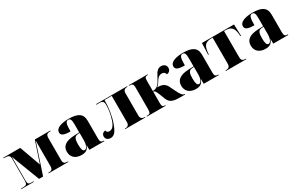

<svg xmlns="http://www.w3.org/2000/svg" viewBox="141 -1691 4319 2840"><g transform="rotate(-30 2300.0 -270.5)"><path d="M16 0H229V-10H189C145 -10 132 -24 132 -83V-479H134L318 0H387L556 -508H558V-83C558 -24 537 -10 495 -10H482V0H819V-10H811C757 -10 739 -24 739 -83V-453C739 -512 761 -526 811 -526H819V-536H555L435 -178L306 -536H16V-526H27C96 -526 122 -513 122 -457V-80C122 -24 100 -10 66 -10H16Z M1043 10C1101 10 1151 -6 1175 -80H1177V0H1434V-10H1430C1385 -10 1371 -26 1371 -80V-383C1371 -507 1294 -551 1141 -551C1018 -551 916 -521 916 -445C916 -394 966 -375 1072 -375C1072 -501 1084 -541 1126 -541C1164 -541 1176 -515 1176 -434V-298L1095 -295C947 -290 874 -240 874 -141C874 -43 943 10 1043 10ZM1116 -31C1086 -31 1072 -69 1072 -152C1072 -246 1089 -282 1145 -286L1177 -288V-161C1177 -88 1153 -31 1116 -31Z M1540 7C1599 7 1636 -32 1680 -153C1718 -258 1740 -398 1740 -526H1863V-74C1863 -18 1823 -10 1809 -10H1790V0H2132V-10H2120C2103 -10 2058 -18 2058 -74V-462C2058 -518 2103 -526 2120 -526H2132V-536H1601V-526H1650C1707 -526 1725 -508 1725 -453C1725 -403 1718 -339 1704 -279C1680 -179 1646 -89 1575 -89C1545 -89 1526 -105 1522 -131C1500 -128 1459 -114 1459 -64C1459 -19 1492 7 1540 7Z M2160 0H2481V-10H2469C2435 -10 2425 -28 2425 -74V-273C2444 -272 2459 -264 2487 -191L2523 -98C2559 -5 2635 0 2751 0H2813V-10H2811C2779 -10 2756 -37 2715 -121L2669 -215C2633 -288 2577 -299 2508 -299C2538 -320 2556 -351 2576 -384C2600 -423 2631 -443 2666 -443C2701 -443 2725 -424 2729 -394C2767 -396 2797 -425 2797 -466C2797 -505 2771 -542 2712 -542C2664 -542 2631 -517 2587 -428C2560 -374 2539 -339 2514 -317C2490 -295 2463 -285 2425 -283V-459C2425 -512 2438 -526 2469 -526H2481V-536H2160V-526H2178C2213 -526 2230 -511 2230 -463V-76C2230 -23 2211 -10 2174 -10H2160Z M2996 10C3054 10 3104 -6 3128 -80H3130V0H3387V-10H3383C3338 -10 3324 -26 3324 -80V-383C3324 -507 3247 -551 3094 -551C2971 -551 2869 -521 2869 -445C2869 -394 2919 -375 3025 -375C3025 -501 3037 -541 3079 -541C3117 -541 3129 -515 3129 -434V-298L3048 -295C2900 -290 2827 -240 2827 -141C2827 -43 2896 10 2996 10ZM3069 -31C3039 -31 3025 -69 3025 -152C3025 -246 3042 -282 3098 -286L3130 -288V-161C3130 -88 3106 -31 3069 -31Z M3509 0H3858V-10H3842C3803 -10 3781 -29 3781 -77V-526H3790C3900 -526 3938 -490 3950 -376L3954 -338H3964L3957 -536H3409L3402 -338H3412L3416 -376C3428 -490 3466 -526 3576 -526H3586V-77C3586 -29 3560 -10 3521 -10H3509Z M4184 10C4242 10 4292 -6 4316 -80H4318V0H4575V-10H4571C4526 -10 4512 -26 4512 -80V-383C4512 -507 4435 -551 4282 -551C4159 -551 4057 -521 4057 -445C4057 -394 4107 -375 4213 -375C4213 -501 4225 -541 4267 -541C4305 -541 4317 -515 4317 -434V-298L4236 -295C4088 -290 4015 -240 4015 -141C4015 -43 4084 10 4184 10ZM4257 -31C4227 -31 4213 -69 4213 -152C4213 -246 4230 -282 4286 -286L4318 -288V-161C4318 -88 4294 -31 4257 -31Z"/></g></svg>

Font: Noto Serif Display Black
Style: Regular
Weight: 900
Designer: Monotype Design Team
Foundry: Monotype Imaging Inc.
Version: Version 2.009